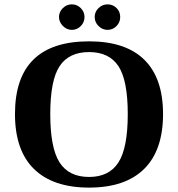

<svg xmlns="http://www.w3.org/2000/svg" viewBox="-20 -852 818 882"><path d="M210.9 -328.1Q210.9 -172.4 253.7 -105.7Q296.4 -39.1 389.2 -39.1Q481.4 -39.1 524.2 -106Q566.9 -172.9 566.9 -328.1Q566.9 -482.9 524.2 -547.9Q481.4 -612.8 389.2 -612.8Q296.4 -612.8 253.7 -547.9Q210.9 -482.9 210.9 -328.1ZM48.8 -328.1Q48.8 -662.1 389.2 -662.1Q557.1 -662.1 643.1 -577.4Q729 -492.7 729 -328.1Q729 -161.6 642.1 -75.9Q555.2 9.8 389.2 9.8Q223.6 9.8 136.2 -75.7Q48.8 -161.1 48.8 -328.1ZM474.1 -714.8Q450.7 -714.8 432.9 -732.2Q415 -749.5 415 -773.9Q415 -798.3 432.9 -815.2Q450.7 -832 474.1 -832Q498 -832 515.1 -815.4Q532.2 -798.8 532.2 -773.9Q532.2 -749.5 515.1 -732.2Q498 -714.8 474.1 -714.8ZM310.1 -714.8Q286.6 -714.8 268.8 -732.9Q251 -751 251 -773.9Q251 -797.4 268.6 -814.7Q286.1 -832 310.1 -832Q334 -832 351.1 -814.7Q368.2 -797.4 368.2 -773.9Q368.2 -749.5 351.1 -732.2Q334 -714.8 310.1 -714.8Z"/></svg>

Font: Liberation Serif
Style: Bold
Weight: 700
Designer: Steve Matteson
Foundry: Ascender Corporation
Version: Version 2.1.5